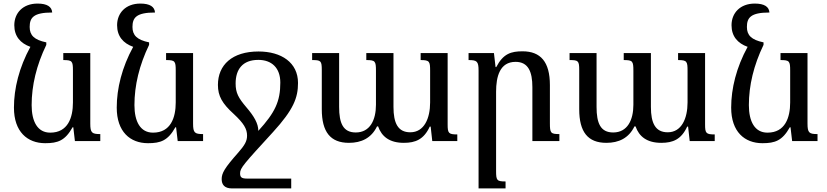

<svg xmlns="http://www.w3.org/2000/svg" viewBox="-20 -789 4627 1074"><path d="M386 -77H390L399 0H541V-39C494 -39 485 -46 485 -98V-492H334V-453C384 -453 388 -447 388 -394V-216C388 -131 360 -47 261 -47C190 -47 157 -109 157 -201C157 -311 184 -424 239 -538V-552C171 -566 146 -592 146 -638C146 -690 167 -719 272 -719C270 -751 244 -769 190 -769C108 -769 60 -716 60 -648C60 -586 94 -547 150 -527C87 -412 58 -294 58 -187C58 -52 133 12 233 12C303 12 344 -2 386 -77Z M961 -77H965L974 0H1116V-39C1069 -39 1060 -46 1060 -98V-492H909V-453C959 -453 963 -447 963 -394V-216C963 -131 935 -47 836 -47C765 -47 732 -109 732 -201C732 -311 759 -424 814 -538V-552C746 -566 721 -592 721 -638C721 -690 742 -719 847 -719C845 -751 819 -769 765 -769C683 -769 635 -716 635 -648C635 -586 669 -547 725 -527C662 -412 633 -294 633 -187C633 -52 708 12 808 12C878 12 919 -2 961 -77Z M1609 210H1363C1330 210 1323 202 1323 180C1323 151 1343 129 1507 -50C1622 -176 1647 -242 1647 -325C1647 -439 1554 -501 1426 -501C1279 -501 1199 -426 1199 -314C1199 -252 1223 -210 1287 -152C1344 -99 1362 -68 1362 -30C1362 0 1349 23 1314 63C1235 152 1220 180 1220 213C1220 244 1236 265 1278 265H1609ZM1425 -57C1425 -98 1401 -139 1358 -189C1314 -241 1298 -269 1298 -322C1298 -400 1336 -454 1425 -454C1499 -454 1548 -410 1548 -327C1548 -222 1519 -160 1425 -57Z M2333 -492V-453C2383 -453 2386 -445 2386 -393V-216C2386 -127 2353 -49 2275 -49C2206 -49 2181 -100 2181 -191V-492H2029V-453C2079 -453 2083 -447 2083 -393V-203C2083 -118 2050 -48 1970 -48C1899 -48 1877 -100 1877 -191V-492H1726V-453C1775 -453 1780 -449 1780 -397V-178C1780 -51 1828 10 1932 10C2001 10 2057 -16 2089 -82H2095C2115 -25 2159 10 2239 10C2304 10 2351 -9 2384 -81H2389L2398 0H2538V-37C2489 -37 2484 -44 2484 -93V-492Z M3109 -39C3060 -39 3056 -45 3056 -100V-313C3056 -443 3004 -502 2903 -502C2839 -502 2795 -489 2756 -414H2752L2743 -492H2601V-453C2648 -453 2657 -446 2657 -394V265H2808V226C2759 226 2755 220 2755 167V-276C2755 -361 2776 -443 2864 -443C2935 -443 2958 -388 2958 -301V0H3109Z M3773 -492V-453C3823 -453 3826 -445 3826 -393V-216C3826 -127 3793 -49 3715 -49C3646 -49 3621 -100 3621 -191V-492H3469V-453C3519 -453 3523 -447 3523 -393V-203C3523 -118 3490 -48 3410 -48C3339 -48 3317 -100 3317 -191V-492H3166V-453C3215 -453 3220 -449 3220 -397V-178C3220 -51 3268 10 3372 10C3441 10 3497 -16 3529 -82H3535C3555 -25 3599 10 3679 10C3744 10 3791 -9 3824 -81H3829L3838 0H3978V-37C3929 -37 3924 -44 3924 -93V-492Z M4398 -77H4402L4411 0H4553V-39C4506 -39 4497 -46 4497 -98V-492H4346V-453C4396 -453 4400 -447 4400 -394V-216C4400 -131 4372 -47 4273 -47C4202 -47 4169 -109 4169 -201C4169 -311 4196 -424 4251 -538V-552C4183 -566 4158 -592 4158 -638C4158 -690 4179 -719 4284 -719C4282 -751 4256 -769 4202 -769C4120 -769 4072 -716 4072 -648C4072 -586 4106 -547 4162 -527C4099 -412 4070 -294 4070 -187C4070 -52 4145 12 4245 12C4315 12 4356 -2 4398 -77Z"/></svg>

Font: Noto Serif Armenian
Style: Regular
Weight: 400
Designer: Monotype Design Team
Foundry: Monotype Imaging Inc.
Version: Version 1.901